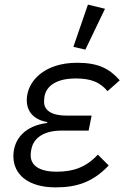

<svg xmlns="http://www.w3.org/2000/svg" viewBox="-20 -800 553 832"><path d="M435 -762 361 -780 298 -597 350 -585ZM404 -130C352 -74 296 -56 226 -56C150 -56 113 -83 113 -127C113 -137 114 -144 116 -154C126 -204 172 -234 246 -234H364L377 -299H269C202 -299 171 -323 171 -358C171 -368 172 -376 173 -383C181 -427 224 -460 308 -460C376 -460 414 -443 446 -405L499 -452C453 -504 404 -528 314 -528C170 -528 96 -446 96 -366C96 -316 127 -281 185 -271L184 -267C88 -255 38 -197 38 -123C38 -45 101 12 221 12C313 12 383 -11 451 -83Z"/></svg>

Font: LVC Sans
Style: Italic
Weight: 400
Italic angle: -11.31°
Designer: Mike Abbink, Paul van der Laan, Pieter van Rosmalen
Foundry: Bold Monday
Version: Version 3.0